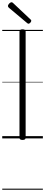

<svg xmlns="http://www.w3.org/2000/svg" viewBox="-20 -1236 403 1715"><path d="M182 14Q167 14 160.5 9Q154 4 154 -5V-955Q154 -965 161 -969.5Q168 -974 181 -974Q195 -974 202 -969.5Q209 -965 209 -955V-5Q209 4 202.5 9Q196 14 182 14ZM234 -1024Q231 -1024 228 -1026Q225 -1028 220 -1032L58 -1168Q54 -1173 52.5 -1176Q51 -1179 51 -1183Q51 -1189 56.5 -1197Q62 -1205 69.5 -1210.5Q77 -1216 84 -1216Q88 -1216 91.5 -1213.5Q95 -1211 99 -1207L254 -1061Q258 -1058 258.5 -1055Q259 -1052 259 -1049Q259 -1042 250.5 -1033Q242 -1024 234 -1024ZM0 449H363V459H0ZM0 -20H363V0H0ZM0 -505H363V-500H0ZM0 -969H363V-959H0Z"/></svg>

Font: Playwrite IT Trad Guides
Style: Regular
Weight: 400
Designer: Veronika Burian, José Scaglione
Foundry: TypeTogether
Version: Version 1.003